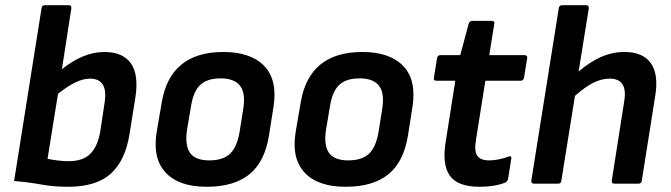

<svg xmlns="http://www.w3.org/2000/svg" viewBox="-20 -703 2567 735"><path d="M240 12Q185 12 139 3.5Q93 -5 34 -10L139 -671Q140 -683 152 -683H243Q255 -683 253 -670L217 -438Q299 -504 380 -504Q450 -504 481 -460.5Q512 -417 498 -328L476 -191Q460 -89 404.5 -38.5Q349 12 240 12ZM162 -95Q181 -91 202.5 -88.5Q224 -86 243 -86Q297 -86 325.5 -114Q354 -142 364 -201L380 -307Q388 -356 373.5 -379Q359 -402 325 -402Q299 -402 269.5 -388Q240 -374 202 -344Z M771 12Q664 12 613.5 -43Q563 -98 580 -199L599 -310Q631 -504 835 -504Q940 -504 991.5 -450.5Q1043 -397 1027 -294L1010 -186Q994 -84 935 -36Q876 12 771 12ZM781 -89Q833 -89 860 -114Q887 -139 897 -197L911 -285Q921 -346 899 -374.5Q877 -403 825 -403Q773 -403 746.5 -378Q720 -353 711 -295L696 -206Q687 -148 707 -118.5Q727 -89 781 -89Z M1303 12Q1196 12 1145.5 -43Q1095 -98 1112 -199L1131 -310Q1163 -504 1367 -504Q1472 -504 1523.5 -450.5Q1575 -397 1559 -294L1542 -186Q1526 -84 1467 -36Q1408 12 1303 12ZM1313 -89Q1365 -89 1392 -114Q1419 -139 1429 -197L1443 -285Q1453 -346 1431 -374.5Q1409 -403 1357 -403Q1305 -403 1278.5 -378Q1252 -353 1243 -295L1228 -206Q1219 -148 1239 -118.5Q1259 -89 1313 -89Z M1816 12Q1732 12 1702 -30.5Q1672 -73 1686 -159L1723 -394H1651Q1639 -394 1641 -405L1653 -480Q1655 -492 1666 -492H1742L1774 -612Q1778 -623 1788 -623H1862Q1875 -623 1872 -611L1853 -492H1987Q2000 -492 1998 -480L1986 -405Q1983 -394 1973 -394H1838L1802 -167Q1795 -125 1807 -107Q1819 -89 1853 -89Q1871 -89 1890 -93Q1909 -97 1926 -103Q1940 -109 1937 -94L1925 -18Q1923 -9 1914 -4Q1874 12 1816 12Z M2024 0Q2013 0 2014 -12L2119 -671Q2121 -683 2131 -683H2224Q2235 -683 2234 -671L2195 -429Q2238 -466 2281 -485Q2324 -504 2371 -504Q2441 -504 2471.5 -461Q2502 -418 2488 -334L2437 -12Q2435 0 2425 0H2332Q2320 0 2322 -12L2370 -318Q2383 -402 2314 -402Q2284 -402 2253 -387Q2222 -372 2181 -336L2129 -12Q2128 0 2117 0Z"/></svg>

Font: Sofia Sans
Style: Bold Italic
Weight: 700
Italic angle: -9°
Designer: Botio Nikoltchev, Ani Petrova
Foundry: lettersoup
Version: Version 4.101; ttfautohint (v1.8.4.7-5d5b)